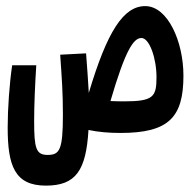

<svg xmlns="http://www.w3.org/2000/svg" viewBox="-20 -428 626 623"><path d="M371.1 3.4C527.8 3.4 575.2 -47.4 575.2 -182.6C575.2 -293 524.4 -408.2 451.2 -408.2C380.4 -408.2 327.6 -325.7 268.1 -126.5C266.1 -167 262.7 -207 259.3 -254.9L175.3 -250.5C180.7 -172.4 184.1 -128.9 184.1 -55.2C184.1 59.1 173.3 74.7 134.3 74.7C96.7 74.7 90.8 52.7 90.8 -34.7C90.8 -89.4 93.8 -154.8 97.7 -216.3H19.5C10.7 -157.2 4.9 -75.7 4.9 -14.2C4.9 109.9 27.8 174.3 128.9 174.3C225.6 174.3 259.3 126 267.1 -6.3C298.3 0.5 334 3.4 371.1 3.4ZM338.4 -100.1C387.2 -267.1 413.6 -304.7 439 -304.7C464.8 -304.7 487.8 -239.3 487.8 -177.7C487.8 -113.8 478 -99.1 382.3 -99.1C366.7 -99.1 352.1 -99.6 338.4 -100.1Z"/></svg>

Font: Cascadia Mono NF
Style: Regular
Weight: 400
Monospace: yes
Designer: Aaron Bell
Foundry: Saja Typeworks
Version: Version 2404.023